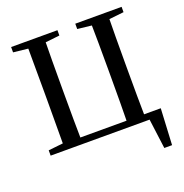

<svg xmlns="http://www.w3.org/2000/svg" viewBox="-161 -880 1172 1225"><g transform="rotate(-20 425.5 -267.5)"><path d="M698.2 -43.9H811.5L798.8 202.1H746.1L719.7 0H47.9V-36.1L147.5 -46.9Q148.4 -145.5 148.4 -342.8V-393.6Q148.4 -593.8 147.5 -690.4L47.9 -701.2V-737.3H362.3V-701.2L265.6 -690.4Q263.7 -591.8 263.7 -393.6V-342.8Q263.7 -141.6 265.6 -43.9H579.1Q581.1 -143.6 581.1 -342.8V-393.6Q581.1 -592.8 579.1 -690.4L483.4 -701.2V-737.3H797.9V-701.2L698.2 -690.4Q696.3 -591.8 696.3 -393.6V-342.8Q696.3 -142.6 698.2 -43.9Z"/></g></svg>

Font: GenYoMin JP SemiBold
Style: Regular
Weight: 600
Version: Version 1.001;PS 1;hotconv 16.6.51;makeotf.lib2.5.65220 DEVE